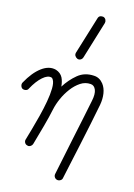

<svg xmlns="http://www.w3.org/2000/svg" viewBox="-98 -802 718 1031"><g transform="rotate(10 261.0 -286.0)"><path d="M287 166Q278 163 273.5 154.5Q269 146 272 136Q283 100 298.5 47.5Q314 -5 332 -64.5Q350 -124 367.5 -181.5Q385 -239 398 -284Q410 -323 403 -346Q396 -369 376 -372Q346 -377 318.5 -362Q291 -347 267.5 -321Q244 -295 226.5 -263.5Q209 -232 200 -202Q187 -159 167.5 -106.5Q148 -54 128 -2Q124 7 115 11.5Q106 16 98 12Q88 9 84 -0.5Q80 -10 84 -19Q93 -42 107 -78.5Q121 -115 135.5 -156.5Q150 -198 161 -238.5Q172 -279 175.5 -311.5Q179 -344 171 -360Q167 -369 162 -370Q142 -378 112 -356Q82 -334 53 -290Q49 -282 39 -280Q29 -278 20 -283Q13 -288 11 -298Q9 -308 14 -316Q54 -376 97.5 -402.5Q141 -429 179 -415Q205 -404 215 -380Q223 -359 223 -331Q254 -372 294 -399.5Q334 -427 386 -419Q417 -415 436 -386Q450 -364 452 -334Q454 -304 445 -271Q432 -225 413.5 -163.5Q395 -102 376 -40Q357 22 341 73Q325 124 317 151Q315 160 305.5 164.5Q296 169 287 166ZM313 -507Q309 -497 300 -493Q291 -489 282 -493Q273 -498 269 -506.5Q265 -515 269 -525L350 -725Q354 -736 362.5 -739Q371 -742 381 -739Q390 -735 393.5 -726Q397 -717 394 -708Z"/></g></svg>

Font: Kurewa Gothic CJK TC Regular
Style: Regular
Weight: 400
Designer: Max Yao
Foundry: Max-Everyday
Version: Version 1.071; ttfautohint (v1.8.3)